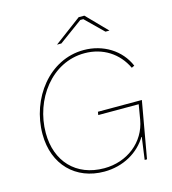

<svg xmlns="http://www.w3.org/2000/svg" viewBox="-129 -1000 992 1110"><g transform="rotate(-15 367.5 -445.5)"><path d="M358 5C471 5 568 -50 619 -138C613 -97 605 -39 600 0H614L674 -339H411L408 -320H650L635 -231C613 -102 500 -14 363 -14C194 -14 88 -128 88 -298C88 -497 225 -686 423 -686C532 -686 621 -629 666 -534L683 -542C641 -642 540 -705 423 -705C217 -705 68 -510 68 -296C68 -113 188 5 358 5ZM283 -775H309L450 -878H468L573 -775H597L479 -896H445Z"/></g></svg>

Font: Fixel Display Thin
Style: Italic
Weight: 100
Italic angle: -10°
Designer: AlfaBravo + MacPaw
Foundry: Kyrylo Tkachov, Marchela Mozhyna, Serhii Makarenko, Maria Weinstein, Zakhar Kryvoshyya
Version: Version 1.210;Glyphs 3.2 (3217)